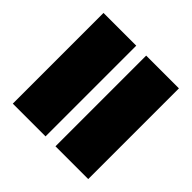

<svg xmlns="http://www.w3.org/2000/svg" viewBox="-88 -688 684 684"><g transform="rotate(-45 253.5 -346.0)"><path d="M482 -536V-371H25V-536ZM25 -321H482V-156H25Z"/></g></svg>

Font: Exile
Style: Regular
Weight: 400
Designer: Bartłomiej Rózga @rozgatype
Version: Version 1.000; ttfautohint (v1.8.4.7-5d5b)